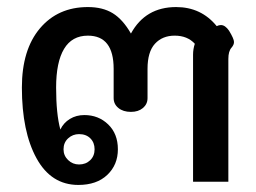

<svg xmlns="http://www.w3.org/2000/svg" viewBox="-20 -515 725 544"><path d="M42 -267Q42 -374 93 -434.5Q144 -495 229 -495Q271 -495 299.5 -477.5Q328 -460 351 -420Q392 -495 479 -495Q550 -495 594 -441Q600 -444 606 -444Q618 -444 629 -428Q643 -405 643 -396Q643 -388 636 -380Q627 -370 627 -348V0H527V-360Q527 -376 532 -391Q511 -414 475 -414Q440 -414 419 -391Q398 -368 398 -320V-237Q398 -220 385 -209Q372 -198 351 -198Q329 -198 315.5 -209Q302 -220 302 -237V-320Q302 -414 229 -414Q184 -414 161.5 -376.5Q139 -339 139 -267Q139 -192 151 -148Q160 -167 178 -178Q196 -189 219 -189Q259 -189 286.5 -162.5Q314 -136 314 -92Q314 -48 284 -19.5Q254 9 202 9Q125 9 83.5 -66.5Q42 -142 42 -267ZM248 -92Q248 -111 236 -123Q224 -135 204 -135Q186 -135 173 -123Q160 -111 160 -92Q160 -74 173 -61.5Q186 -49 204 -49Q223 -49 235.5 -61Q248 -73 248 -92Z"/></svg>

Font: Niramit Medium
Style: Regular
Weight: 500
Designer: Katatrad Aksorn Co.,Ltd.
Foundry: Cadson Demak Co.,Ltd.
Version: Version 1.000; ttfautohint (v1.6)